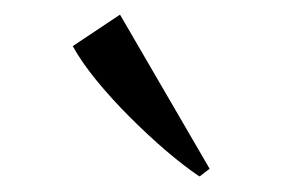

<svg xmlns="http://www.w3.org/2000/svg" viewBox="-20 -808 376 256"><path d="M245.5 -573Q225.5 -586.5 201.2 -607.2Q177 -628 152.8 -652.2Q128.5 -676.5 108.5 -701Q88.5 -725.5 77 -746.5L140 -788.5L259.5 -583L246.5 -573Z"/></svg>

Font: Merriweather 144pt Light
Style: Regular
Weight: 300
Version: Version 2.100